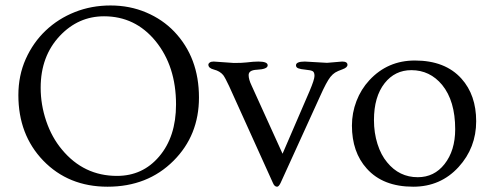

<svg xmlns="http://www.w3.org/2000/svg" viewBox="-20 -687 1837 719"><path d="M48.8 -330.6Q48.8 -404.3 76.4 -466.1Q104 -527.8 151.1 -572.5Q198.2 -617.2 260.3 -641.8Q322.3 -666.5 394 -666.5Q465.8 -666.5 527.3 -640.4Q588.9 -614.3 632.8 -568.4Q725.1 -471.2 725.1 -321.8Q725.1 -180.2 629.9 -85Q532.7 12.2 382.8 12.2Q236.3 12.2 141.6 -85.9Q48.8 -182.6 48.8 -330.6ZM132.3 -358.4Q132.3 -294.9 153.1 -233.6Q173.8 -172.4 211.9 -127Q293.5 -28.3 418 -28.3Q514.2 -28.3 575.7 -100.6Q639.2 -174.8 639.2 -295.9Q639.2 -439 562.5 -533.2Q486.3 -626 369.6 -626Q273.4 -626 204.1 -552.7Q132.3 -476.6 132.3 -358.4Z M1261.2 -456.5Q1281.2 -456.5 1281.2 -444.3Q1281.2 -434.1 1262.7 -427.5Q1244.1 -420.9 1235.1 -415.3Q1226.1 -409.7 1217.3 -398.9Q1202.6 -380.4 1178.7 -326.7L1030.8 -2Q1023.9 12.2 1017.6 12.2Q1007.8 12.2 1002 -2L837.9 -364.7Q823.2 -396 815.9 -405.8Q803.2 -420.9 781.7 -426.3Q760.3 -431.6 760.3 -444.8Q760.3 -449.2 765.4 -452.9Q770.5 -456.5 780.3 -456.5L856 -451.2Q886.7 -451.2 902.3 -453.1Q929.7 -456.5 947.3 -456.5Q982.4 -456.5 982.4 -442.4Q982.4 -427.7 941.4 -425.8Q911.1 -424.3 911.1 -405.8Q911.1 -389.6 921.9 -367.2L1038.1 -111.3L1139.2 -345.7Q1157.7 -389.2 1157.7 -402.8Q1157.7 -416.5 1150.9 -420.4Q1144 -424.3 1124.8 -426Q1105.5 -427.7 1096.9 -431.2Q1088.4 -434.6 1088.4 -442.4Q1088.4 -456.5 1121.6 -456.5L1204.6 -451.7Z M1297.9 -216.8Q1297.9 -264.2 1314.9 -308.6Q1332 -353 1363.3 -386.7Q1431.6 -460.4 1533.7 -460.4Q1647 -460.4 1708 -392.6Q1763.2 -331.1 1763.2 -232.9Q1763.2 -133.8 1697.3 -61.5Q1629.9 12.2 1527.3 12.2Q1414.1 12.2 1353.5 -55.7Q1297.9 -117.2 1297.9 -216.8ZM1380.4 -237.3Q1380.4 -189.5 1393.6 -147.9Q1406.7 -106.4 1429.7 -79.1Q1475.1 -23.4 1544.4 -23.4Q1606 -23.4 1644.5 -72.3Q1684.6 -123 1684.6 -203.1Q1684.6 -309.1 1635.7 -369.1Q1589.8 -424.3 1520.5 -424.3Q1459 -424.3 1420.4 -375.5Q1380.4 -324.7 1380.4 -237.3Z"/></svg>

Font: Ovo
Style: Regular
Weight: 400
Designer: Nicole Fally
Foundry: Sorkin Type Co.
Version: Version 1.001